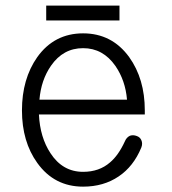

<svg xmlns="http://www.w3.org/2000/svg" viewBox="-20 -660 623 696"><path d="M432.6 -147.5Q409.2 -96.7 378.9 -71.3Q339.8 -37.1 281.2 -37.1Q207 -37.1 163.1 -104.5Q125 -162.1 121.1 -245.1H504.9V-259.8Q504.9 -374 448.2 -453.1Q385.7 -539.1 281.2 -539.1Q176.8 -539.1 115.2 -453.1Q59.6 -374 59.6 -259.8Q59.6 -146.5 115.2 -69.3Q176.8 16.6 281.2 16.6Q355.5 16.6 410.2 -20.5Q463.9 -56.6 492.2 -125Q498 -139.6 492.2 -152.3Q487.3 -163.1 475.6 -167Q462.9 -171.9 451.2 -168Q438.5 -162.1 432.6 -147.5ZM123 -298.8Q128.9 -370.1 165 -421.9Q209 -485.4 281.2 -485.4Q353.5 -485.4 398.4 -420.9Q434.6 -368.2 440.4 -298.8ZM147.5 -639.6V-585.9H413.1V-639.6Z"/></svg>

Font: Gulim
Style: Regular
Weight: 400
Version: Version 2.21